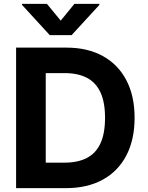

<svg xmlns="http://www.w3.org/2000/svg" viewBox="-20 -974 767 994"><path d="M321.3 0H131.8V-132H314.3Q382.9 -132 429.6 -156.2Q476.4 -180.3 500.1 -231.7Q523.8 -283.1 523.8 -364.1Q523.8 -444.9 500 -496Q476.2 -547.2 429.6 -571.3Q383.1 -595.5 314.6 -595.5H128.5V-727.5H323.4Q433.2 -727.5 512.3 -683.9Q591.4 -640.3 634.1 -558.9Q676.8 -477.4 676.8 -364.1Q676.8 -250.6 634 -168.9Q591.3 -87.3 511.7 -43.7Q432.1 0 321.3 0ZM216.8 -727.5V0H63.3V-727.5ZM223 -953.9 294.3 -867.2 365.2 -953.9H494.5V-948.6L350.6 -792H237.7L94.1 -948.6V-953.9Z"/></svg>

Font: GitLab Sans
Style: Regular
Weight: 400
Designer: Rasmus Andersson
Foundry: Modifications by GitLab B.V., manufactured by rsms
Version: Version 4.000;git-c8fb6b7